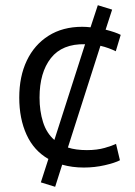

<svg xmlns="http://www.w3.org/2000/svg" viewBox="-20 -633 518 738"><path d="M192 85 137 68 166 -22Q110 -54 82 -115.5Q54 -177 54 -258Q54 -339 83 -400Q112 -461 166.5 -495.5Q221 -530 296 -530Q304 -530 312 -529.5Q320 -529 328 -528L356 -613L411 -596L386 -519Q425 -509 444 -499L425 -436Q413 -442 398 -447.5Q383 -453 366 -457L241 -66Q271 -56 314 -56Q353 -56 382.5 -64.5Q412 -73 426 -80L441 -17Q422 -7 383 2Q344 11 302 11Q258 11 219 0ZM189 -95 307 -463Q219 -465 175.5 -409.5Q132 -354 132 -258Q132 -206 145.5 -163.5Q159 -121 189 -95Z"/></svg>

Font: Ubuntu Sans
Style: Regular
Weight: 400
Designer: Dalton Maag Ltd
Foundry: Dalton Maag Ltd
Version: Version 1.006; ttfautohint (v1.8.4.7-5d5b)